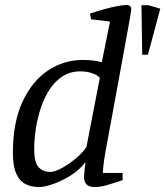

<svg xmlns="http://www.w3.org/2000/svg" viewBox="-20 -747 667 775"><path d="M554 -526 551 -726H579L627 -712L577 -526ZM137 8Q107 8 83 -4Q59 -16 45.5 -46.5Q32 -77 32 -130Q32 -252 70.5 -335.5Q109 -419 173 -462Q237 -505 314 -505Q340 -505 357.5 -502.5Q375 -500 391 -496L424 -660L348 -669L343 -692Q372 -702 401 -710Q430 -718 454 -722.5Q478 -727 492 -727Q500 -727 505 -722Q510 -717 510 -709Q510 -706 505.5 -679.5Q501 -653 493 -610Q485 -567 475.5 -514Q466 -461 455.5 -405Q445 -349 435.5 -296Q426 -243 418 -201Q413 -173 408.5 -150Q404 -127 400.5 -103Q397 -79 395 -49H475V-20Q434 -6 409 1Q384 8 364 8Q339 8 329 -3Q319 -14 319 -33Q319 -36 320.5 -51Q322 -66 323.5 -79.5Q325 -93 325 -93Q303 -63 268 -40.5Q233 -18 197 -5Q161 8 137 8ZM183 -53Q197 -53 217.5 -62.5Q238 -72 259.5 -87Q281 -102 300 -120Q319 -138 329 -154L383 -433Q372 -445 350.5 -452Q329 -459 304 -459Q265 -459 234.5 -440Q204 -421 182 -388.5Q160 -356 146 -315Q132 -274 125 -230Q118 -186 118 -144Q118 -92 135.5 -72.5Q153 -53 183 -53Z"/></svg>

Font: Manuale
Style: Italic
Weight: 400
Italic angle: -11°
Designer: Eduardo Tunni / Pablo Cosgaya
Foundry: Eduardo Tunni / Pablo Cosgaya
Version: Version 1.002